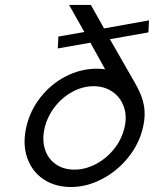

<svg xmlns="http://www.w3.org/2000/svg" viewBox="-20 -751 627 782"><path d="M323.7 -620.6 261.2 -731H350.1L403.8 -635.3L586.9 -668L584.5 -619.1L427.7 -591.3L531.7 -409.7Q560.1 -359.9 566.7 -318.8Q573.2 -277.8 562.5 -232.4Q546.9 -165 502 -109.4Q457 -53.7 395 -21.5Q333 10.7 269 10.7Q204.1 10.7 157 -21Q109.9 -52.7 90.6 -108.9Q71.3 -165 87.4 -234.4Q102.5 -300.8 145.3 -355Q188 -409.2 248.3 -440.2Q308.6 -471.2 375.5 -471.2Q390.1 -471.2 408.2 -468.8L348.1 -577.1L215.3 -553.7L217.8 -602.1ZM283.7 -60.1Q327.1 -60.1 370.1 -82.5Q413.1 -105 444.6 -144.3Q476.1 -183.6 487.3 -232.4Q498 -278.3 484.1 -316.9Q470.2 -355.5 437.5 -377.7Q404.8 -399.9 361.3 -399.9Q316.9 -399.9 274.7 -377Q232.4 -354 202.4 -314.7Q172.4 -275.4 161.6 -229Q150.9 -182.6 162.8 -143.8Q174.8 -105 206.5 -82.5Q238.3 -60.1 283.7 -60.1Z"/></svg>

Font: Glacial Indifference
Style: Italic
Weight: 400
Designer: Alfredo Marco Pradil
Foundry: Alfredo Marco Pradil
Version: Version 1.312